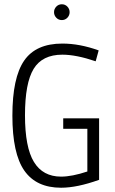

<svg xmlns="http://www.w3.org/2000/svg" viewBox="-20 -869 540 899"><path d="M243.5 -786Q233 -797 233 -812Q233 -827 243.5 -838Q254 -849 269.5 -849Q285 -849 295.5 -838Q306 -827 306 -812Q306 -797 295.5 -786Q285 -775 269.5 -775Q254 -775 243.5 -786ZM272 -665Q353 -665 442 -633L428 -582Q337 -613 272 -613Q178 -613 137.5 -546.5Q97 -480 97 -329.5Q97 -179 139 -110.5Q181 -42 266 -42Q317 -42 389 -66V-266H276V-315H444V-27Q341 10 266 10Q150 10 94 -70Q38 -150 38 -327.5Q38 -505 93 -585Q148 -665 272 -665Z"/></svg>

Font: Lekton
Style: Regular
Weight: 400
Designer: Paolo Mazzetti, Luciano Perondi, Raffaele Flato, Elena Papassissa, Emilio Macchia, Michela Povoleri, Tobias Seemiller, R
Version: Version 34.000